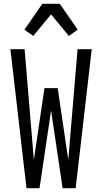

<svg xmlns="http://www.w3.org/2000/svg" viewBox="-20 -995 540 1015"><path d="M120 0 35 -735H110L159 -150L215 -529H285L341 -150L390 -735H465L380 0H311L250 -411L189 0ZM156 -805 109 -838 204 -975H296L391 -838L344 -805L250 -919Z"/></svg>

Font: Iosevka
Style: Regular
Weight: 400
Monospace: yes
Designer: Belleve Invis
Foundry: Belleve Invis
Version: Version 33.2.3; ttfautohint (v1.8.4)